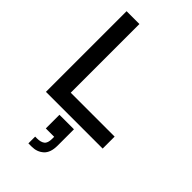

<svg xmlns="http://www.w3.org/2000/svg" viewBox="-278 -733 1095 1095"><g transform="rotate(45 270.0 -185.5)"><path d="M508.5 0H51V-650.5H154.5V-96.5H508.5ZM198 38H315V169.5Q315 227 286 252.8Q257 278.5 215 278.5H188V224H203Q232.5 224 249 211.8Q265.5 199.5 265.5 163.5V148H198Z"/></g></svg>

Font: Overused Grotesk Medium
Style: Regular
Weight: 525
Version: Version 0.004